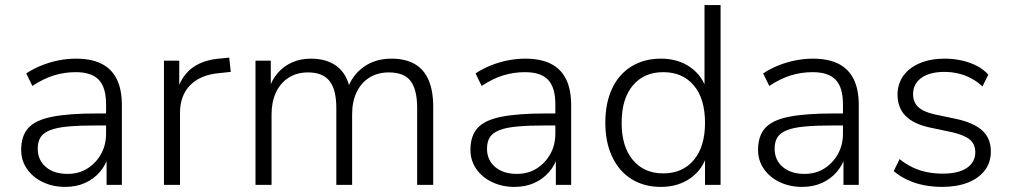

<svg xmlns="http://www.w3.org/2000/svg" viewBox="-20 -725 3962 753"><path d="M236 8Q187 8 147.5 -11Q108 -30 85.5 -63Q63 -96 63 -137Q63 -192 91 -223Q119 -254 184 -267Q249 -280 358 -280H408V-233H360Q293 -233 248 -229Q203 -225 176.5 -214.5Q150 -204 139 -186.5Q128 -169 128 -142Q128 -97 160 -70Q192 -43 245 -43Q289 -43 322.5 -64Q356 -85 376 -120.5Q396 -156 396 -201V-316Q396 -382 367.5 -412Q339 -442 277 -442Q233 -442 192 -429.5Q151 -417 107 -388L83 -437Q110 -455 142 -468Q174 -481 209 -488Q244 -495 278 -495Q337 -495 377 -475.5Q417 -456 437.5 -415.5Q458 -375 458 -312V0H398V-116H406Q396 -79 372 -51Q348 -23 313.5 -7.5Q279 8 236 8Z M623 0V-487H683V-374H676Q695 -432 738.5 -462Q782 -492 850 -496L879 -499L885 -443L837 -438Q765 -431 725.5 -390.5Q686 -350 686 -283V0Z M982 0V-487H1042V-374H1034Q1046 -412 1069.5 -439Q1093 -466 1126 -480.5Q1159 -495 1199 -495Q1263 -495 1302.5 -464Q1342 -433 1353 -373H1342Q1359 -428 1405 -461.5Q1451 -495 1515 -495Q1569 -495 1605.5 -474.5Q1642 -454 1660.5 -412Q1679 -370 1679 -306V0H1616V-302Q1616 -373 1590.5 -407Q1565 -441 1505 -441Q1461 -441 1428.5 -420.5Q1396 -400 1378.5 -363Q1361 -326 1361 -277V0H1299V-302Q1299 -373 1272.5 -407Q1246 -441 1188 -441Q1144 -441 1111.5 -420Q1079 -399 1062 -362Q1045 -325 1045 -277V0Z M1998 8Q1949 8 1909.5 -11Q1870 -30 1847.5 -63Q1825 -96 1825 -137Q1825 -192 1853 -223Q1881 -254 1946 -267Q2011 -280 2120 -280H2170V-233H2122Q2055 -233 2010 -229Q1965 -225 1938.5 -214.5Q1912 -204 1901 -186.5Q1890 -169 1890 -142Q1890 -97 1922 -70Q1954 -43 2007 -43Q2051 -43 2084.5 -64Q2118 -85 2138 -120.5Q2158 -156 2158 -201V-316Q2158 -382 2129.5 -412Q2101 -442 2039 -442Q1995 -442 1954 -429.5Q1913 -417 1869 -388L1845 -437Q1872 -455 1904 -468Q1936 -481 1971 -488Q2006 -495 2040 -495Q2099 -495 2139 -475.5Q2179 -456 2199.5 -415.5Q2220 -375 2220 -312V0H2160V-116H2168Q2158 -79 2134 -51Q2110 -23 2075.5 -7.5Q2041 8 1998 8Z M2572 8Q2506 8 2457 -22.5Q2408 -53 2381 -110Q2354 -167 2354 -244Q2354 -321 2380.5 -377.5Q2407 -434 2456.5 -464.5Q2506 -495 2572 -495Q2639 -495 2687 -461.5Q2735 -428 2752 -370H2743V-705H2806V0H2745V-119H2753Q2736 -60 2687.5 -26Q2639 8 2572 8ZM2581 -45Q2657 -45 2701 -97.5Q2745 -150 2745 -243Q2745 -338 2701 -390Q2657 -442 2581 -442Q2506 -442 2462 -390Q2418 -338 2418 -243Q2418 -150 2462 -97.5Q2506 -45 2581 -45Z M3126 8Q3077 8 3037.5 -11Q2998 -30 2975.5 -63Q2953 -96 2953 -137Q2953 -192 2981 -223Q3009 -254 3074 -267Q3139 -280 3248 -280H3298V-233H3250Q3183 -233 3138 -229Q3093 -225 3066.5 -214.5Q3040 -204 3029 -186.5Q3018 -169 3018 -142Q3018 -97 3050 -70Q3082 -43 3135 -43Q3179 -43 3212.5 -64Q3246 -85 3266 -120.5Q3286 -156 3286 -201V-316Q3286 -382 3257.5 -412Q3229 -442 3167 -442Q3123 -442 3082 -429.5Q3041 -417 2997 -388L2973 -437Q3000 -455 3032 -468Q3064 -481 3099 -488Q3134 -495 3168 -495Q3227 -495 3267 -475.5Q3307 -456 3327.5 -415.5Q3348 -375 3348 -312V0H3288V-116H3296Q3286 -79 3262 -51Q3238 -23 3203.5 -7.5Q3169 8 3126 8Z M3675 8Q3638 8 3602.5 1Q3567 -6 3537 -20.5Q3507 -35 3485 -54L3508 -101Q3533 -81 3560.5 -68Q3588 -55 3617.5 -49.5Q3647 -44 3677 -44Q3739 -44 3772 -66.5Q3805 -89 3805 -128Q3805 -159 3784 -177Q3763 -195 3716 -206L3626 -225Q3562 -239 3531 -271Q3500 -303 3500 -354Q3500 -396 3523 -428Q3546 -460 3588 -477.5Q3630 -495 3685 -495Q3719 -495 3751 -488Q3783 -481 3810.5 -467Q3838 -453 3856 -432L3833 -386Q3813 -405 3788.5 -418Q3764 -431 3737.5 -437Q3711 -443 3684 -443Q3626 -443 3593.5 -419.5Q3561 -396 3561 -356Q3561 -325 3580.5 -306Q3600 -287 3643 -277L3733 -258Q3800 -243 3833 -212.5Q3866 -182 3866 -131Q3866 -88 3842.5 -57Q3819 -26 3776 -9Q3733 8 3675 8Z"/></svg>

Font: Nunito Sans 11pt Light
Style: Regular
Weight: 300
Version: Version 3.101;gftools[0.9.27]